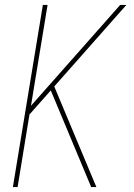

<svg xmlns="http://www.w3.org/2000/svg" viewBox="-20 -755 540 775"><path d="M348 0 185 -390 99 -293 51 0H32L153 -735H172L105 -328L465 -735H490L199 -406L369 0Z"/></svg>

Font: Iosevka Thin
Style: Italic
Weight: 100
Italic angle: -9°
Monospace: yes
Designer: Belleve Invis
Foundry: Belleve Invis
Version: Version 32.5.0; ttfautohint (v1.8.4)